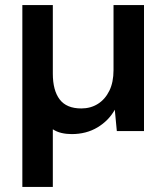

<svg xmlns="http://www.w3.org/2000/svg" viewBox="-20 -516 655 756"><path d="M68 220V-496H188V-226Q188 -160 215 -124.5Q242 -89 300 -89Q337 -89 365.5 -107Q394 -125 410.5 -158.5Q427 -192 427 -240V-496H547V0H440L432 -84Q408 -41 364 -14.5Q320 12 262 12Q241 12 222 7.5Q203 3 188 -7V220Z"/></svg>

Font: DM Sans 12pt SemiBold
Style: Regular
Weight: 600
Version: Version 4.004;gftools[0.9.30]